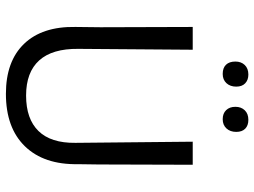

<svg xmlns="http://www.w3.org/2000/svg" viewBox="-128 -746 881 666"><g transform="rotate(90 313.0 -413.5)"><path d="M551 -315 550 -243Q552 -125 488 -59Q424 7 306 7Q193 7 132.5 -56Q72 -119 74 -234L75 -321L74 -641H153L150 -244Q149 -154 190 -108.5Q231 -63 312 -63Q393 -63 435 -106Q477 -149 476 -234L472 -641H552ZM281 -792Q281 -771 269 -758Q257 -745 237 -745Q216 -745 205 -756.5Q194 -768 194 -789Q194 -809 206 -821.5Q218 -834 239 -834Q258 -834 269.5 -823Q281 -812 281 -792ZM438 -792Q438 -771 426 -758Q414 -745 394 -745Q374 -745 362.5 -757Q351 -769 351 -789Q351 -809 363 -821.5Q375 -834 396 -834Q416 -834 427 -823Q438 -812 438 -792Z"/></g></svg>

Font: Alegreya Sans
Style: Regular
Weight: 400
Designer: Juan Pablo del Peral
Foundry: Huerta Tipografica
Version: Version 2.008; ttfautohint (v1.6)